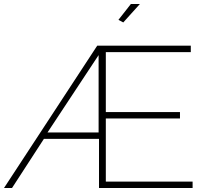

<svg xmlns="http://www.w3.org/2000/svg" viewBox="-48 -938 1030 958"><path d="M437 -710H904V-678H480V-379H850V-347H480V-32H913V0H446V-245H171L12 0H-28ZM444 -277V-663L189 -277ZM567 -826 543 -839 605 -918H650Z"/></svg>

Font: Raleway ExtraLight
Style: Regular
Weight: 200
Designer: Matt McInerney, Pablo Impallari, Rodrigo Fuenzalida
Foundry: Matt McInerney, Pablo Impallari, Rodrigo Fuenzalida
Version: Version 4.026